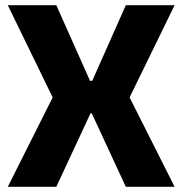

<svg xmlns="http://www.w3.org/2000/svg" viewBox="-20 -720 750 740"><path d="M197 0H10L183 -344.5L10 -700H197L327 -408.5H335.5L465 -700H653L479.5 -344.5L653 0H465L333.5 -283.5H329Z"/></svg>

Font: League Mono ExtraBold
Style: Regular
Weight: 800
Width: 6
Designer: Tyler Finck
Foundry: The League of Moveable Type / Tyler Finck
Version: Version 2.210